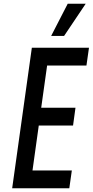

<svg xmlns="http://www.w3.org/2000/svg" viewBox="-20 -1005 495 1025"><path d="M455 -750 441.5 -655H231.5L200 -430H383L370 -335H187L153.5 -95H363.5L350 0H45L150 -750ZM253 -813 341.5 -985H437.5L322 -813Z"/></svg>

Font: Mohave Light Medium
Style: Italic
Weight: 500
Italic angle: -8°
Version: Version 2.003